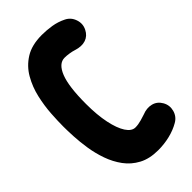

<svg xmlns="http://www.w3.org/2000/svg" viewBox="-66 -658 1001 1001"><g transform="rotate(45 435.0 -157.0)"><path d="M9.3 -182.1Q9.3 -217.3 15.1 -253.9Q21 -290.5 37.6 -323.7Q52.7 -354.5 86.2 -365.7Q119.6 -377 150.4 -361.3Q180.7 -346.2 190.4 -316.9Q200.2 -287.6 187.5 -248.5Q183.1 -235.4 180.2 -216.8Q177.2 -198.2 177.2 -182.1Q177.2 -139.2 237.8 -115Q298.3 -90.8 426.8 -90.8Q508.3 -90.8 568.8 -103.5Q629.4 -116.2 662.6 -137.9Q695.8 -159.7 695.8 -187Q695.8 -207.5 688.7 -232.2Q681.6 -256.8 678.7 -264.6Q664.6 -299.3 672.4 -330.6Q680.2 -361.8 710 -378.9Q739.7 -396 773.4 -387Q807.1 -377.9 824.2 -347.7Q843.8 -314 853.8 -272.5Q863.8 -231 863.8 -187Q863.8 -123.5 840.1 -79.1Q816.4 -34.7 777.1 -5.9Q737.8 22.9 689.9 39.8Q642.1 56.6 592.8 64.2Q543.5 71.8 500 74Q456.5 76.2 426.8 76.2Q387.2 76.2 333.3 72.8Q279.3 69.3 222.9 56.4Q166.5 43.5 117.9 15.6Q69.3 -12.2 39.3 -60.1Q9.3 -107.9 9.3 -182.1Z"/></g></svg>

Font: Mikhak-DS1-FD Black
Style: Regular
Weight: 900
Designer: Amin Abedi
Version: Version 3.2